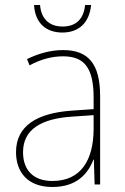

<svg xmlns="http://www.w3.org/2000/svg" viewBox="-20 -737 498 767"><path d="M344 -717H320C315 -666 288 -631 230 -631C174 -631 144 -665 140 -717H116C120 -645 164 -607 229 -607C296 -607 337 -647 344 -717ZM232 -537C182 -537 133 -523 88 -501L98 -476C147 -502 190 -512 232 -512C316 -512 354 -467 354 -347V-301L266 -295C127 -285 44 -234 44 -129C44 -49 91 10 189 10C286 10 331 -42 353 -99H355L358 0H380V-353C380 -483 332 -537 232 -537ZM267 -271 354 -277V-220C353 -98 304 -14 189 -14C114 -14 72 -57 72 -129C72 -220 145 -263 267 -271Z"/></svg>

Font: Noto Sans Arabic UI SmCn Th
Style: Regular
Weight: 100
Width: 4
Designer: Monotype Design Team, Nadine Chahine and Nizar Qandah
Foundry: Monotype Imaging Inc.
Version: Version 2.010